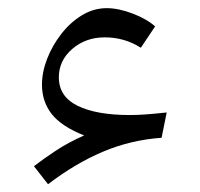

<svg xmlns="http://www.w3.org/2000/svg" viewBox="-20 -469 499 478"><path d="M189.5 -131.8Q132.8 -154.3 108.6 -185.3Q84.5 -216.3 84.5 -257.8Q84.5 -289.6 97.4 -322.8Q110.4 -356 132.8 -384.8Q155.3 -413.6 184.3 -431.2Q213.4 -448.7 245.6 -448.7Q274.9 -448.7 310.1 -435.3Q345.2 -421.9 366.2 -403.3L330.6 -350.1Q290 -376 240.7 -376Q193.4 -376 159.9 -347.2Q126.5 -318.4 126.5 -276.4Q126.5 -228.5 173.3 -205.6Q220.2 -182.6 303.2 -182.6Q322.3 -182.6 342 -184.1Q361.8 -185.5 395 -189L382.3 -126Q305.7 -120.6 236.3 -91.3Q167 -62 99.6 -10.3L64.5 -55.2Q86.4 -72.3 118.4 -93.5Q150.4 -114.7 189.5 -131.8Z"/></svg>

Font: Pinar-DS2-FD Regular
Style: Regular
Weight: 400
Designer: Amin Abedi
Version: Version 2.000